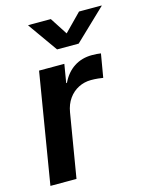

<svg xmlns="http://www.w3.org/2000/svg" viewBox="-113 -818 688 889"><g transform="rotate(-15 231.0 -373.0)"><path d="M16.6 0 104 -529.3H225.1L210.4 -440.9H213.9Q235.8 -486.8 272.9 -511Q310.1 -535.2 358.9 -535.2Q370.6 -535.2 381.8 -534.4Q393.1 -533.7 401.4 -532.2L382.3 -419.9Q375 -421.4 358.4 -423.1Q341.8 -424.8 324.7 -424.8Q292.5 -424.8 264.6 -410.6Q236.8 -396.5 217.8 -369.9Q198.7 -343.3 192.4 -305.2L141.6 0ZM218.3 -745.6 272 -662.6 353.5 -745.6H461.9L461.4 -743.7L313.5 -602.5H210L109.9 -743.7L110.4 -745.6Z"/></g></svg>

Font: Inter 24pt SemiBold
Style: Italic
Weight: 600
Italic angle: -9.3988°
Designer: Rasmus Andersson
Foundry: rsms
Version: Version 4.001;git-66647c0bb